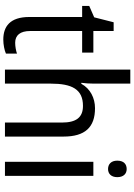

<svg xmlns="http://www.w3.org/2000/svg" viewBox="157 -957 810 1164"><g transform="rotate(90 562.0 -375.0)"><path d="M239 -62C194 -62 168 -92 168 -153V-468H299V-536H168V-659H115L85 -541L16 -511V-468H83V-148C83 -30 141 10 220 10C251 10 285 3 305 -6V-73C288 -67 262 -62 239 -62Z M487 -540V-760H402V0H487V-278C487 -406 521 -473 622 -473C692 -473 723 -432 723 -345V0H808V-355C808 -485 752 -546 636 -546C574 -546 517 -517 488 -463H482C485 -485 487 -513 487 -540Z M1005 -738C975 -738 954 -720 954 -681C954 -644 975 -625 1005 -625C1033 -625 1054 -644 1054 -681C1054 -719 1033 -738 1005 -738ZM1046 -536H961V0H1046Z"/></g></svg>

Font: Noto Sans Lao SemiCondensed
Style: Regular
Weight: 400
Width: 4
Designer: Monotype Design Team
Foundry: Monotype Imaging Inc.
Version: Version 2.004